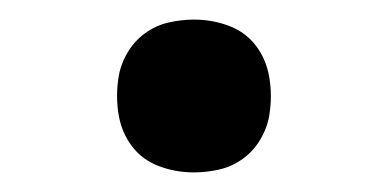

<svg xmlns="http://www.w3.org/2000/svg" viewBox="-20 -438 396 196"><path d="M178 -262Q159 -262 142 -268.5Q125 -275 114.5 -289Q104 -303 101 -321.5Q98 -340 101 -359Q103 -372 110 -384Q117 -396 128 -404Q139 -412 152 -415Q165 -418 178 -418Q197 -418 214 -411.5Q231 -405 241.5 -391Q252 -377 255 -358.5Q258 -340 255 -321Q253 -308 246 -296Q239 -284 228 -276Q217 -268 204 -265Q191 -262 178 -262Z"/></svg>

Font: Iosevka QP
Style: Italic
Weight: 400
Italic angle: -9°
Designer: Belleve Invis
Foundry: Belleve Invis
Version: Version 20.0.0; ttfautohint (v1.8.4)